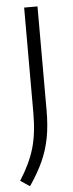

<svg xmlns="http://www.w3.org/2000/svg" viewBox="-71 -571 318 831"><g transform="rotate(-5 88.0 -156.0)"><path d="M-15.5 204Q29.5 133.5 48.2 69.5Q67 5.5 67 -84V-541.5H125V-89.5Q125 -22.5 114.8 30.2Q104.5 83 83 130.2Q61.5 177.5 25 231Z"/></g></svg>

Font: Encode Sans Condensed Light
Style: Regular
Weight: 300
Width: 3
Designer: Multiple Designers
Foundry: Impallari Type
Version: Version 2.000